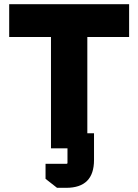

<svg xmlns="http://www.w3.org/2000/svg" viewBox="-20 -710 662 919"><path d="M24 -533V-690H598V-533H398V0H224V-533ZM198 74H299Q303 74 303 70V-72H430V56Q430 189 297 189H253L198 146Z"/></svg>

Font: Oxanium ExtraBold
Style: Regular
Weight: 800
Designer: Severin Meyer
Version: Version 2.000